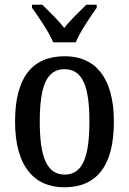

<svg xmlns="http://www.w3.org/2000/svg" viewBox="-20 -786 549 816"><path d="M206 -606H302C320 -651 364 -715 391 -753V-766H347C318 -737 279 -701 253 -667C227 -701 189 -737 160 -766H116V-753C143 -715 188 -651 206 -606ZM253 10C391 10 464 -81 464 -269C464 -456 385 -547 256 -547C116 -547 44 -456 44 -269C44 -81 124 10 253 10ZM255 -44C178 -44 149 -121 149 -269C149 -417 177 -492 254 -492C332 -492 360 -417 360 -269C360 -121 332 -44 255 -44Z"/></svg>

Font: Noto Serif Condensed Medium
Style: Regular
Weight: 500
Width: 3
Designer: Monotype Design Team
Foundry: Monotype Imaging Inc.
Version: Version 2.015